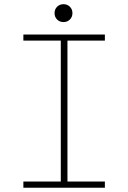

<svg xmlns="http://www.w3.org/2000/svg" viewBox="-20 -882 602 902"><path d="M265.6 0V-719.7H296.9V0ZM89.8 0V-29.3H472.7V0ZM89.8 -691.4V-719.7H472.7V-691.4ZM278.3 -778.3Q260.3 -778.3 248.3 -790.3Q236.3 -802.2 236.3 -820.3Q236.3 -838.4 248.3 -850.3Q260.3 -862.3 278.3 -862.3Q296.4 -862.3 308.3 -850.3Q320.3 -838.4 320.3 -820.3Q320.3 -802.2 308.3 -790.3Q296.4 -778.3 278.3 -778.3Z"/></svg>

Font: Reddit Mono ExtraLight
Style: Regular
Weight: 250
Monospace: yes
Designer: Stephen Hutchings
Foundry: Reddit
Version: Version 1.014